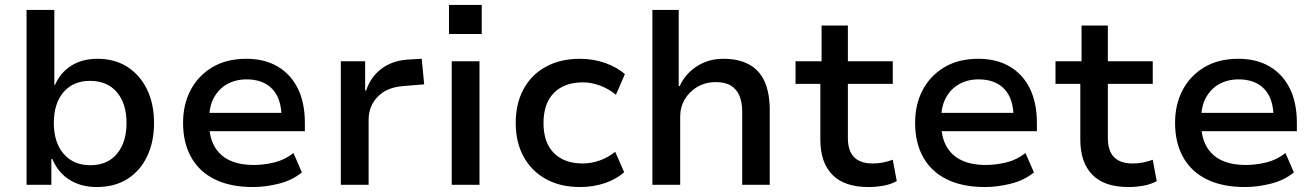

<svg xmlns="http://www.w3.org/2000/svg" viewBox="-20 -745 5306 774"><path d="M370 9Q307 9 260.5 -20Q214 -49 191 -104H187V0H87V-705H199V-403H202Q223 -452 267 -480Q311 -508 373 -508Q443 -508 494 -475Q545 -442 573 -384Q601 -326 601 -249Q601 -173 573 -114.5Q545 -56 493.5 -23.5Q442 9 370 9ZM344 -79Q413 -79 451.5 -125Q490 -171 490 -249Q490 -328 451 -373.5Q412 -419 343 -419Q275 -419 236 -373.5Q197 -328 197 -249Q197 -171 236.5 -125Q276 -79 344 -79Z M999 9Q910 9 847 -21.5Q784 -52 751 -110.5Q718 -169 718 -250Q718 -324 748.5 -382Q779 -440 836 -474Q893 -508 973 -508Q1047 -508 1100 -476.5Q1153 -445 1181 -387.5Q1209 -330 1209 -250V-216H803V-290H1132L1115 -270Q1115 -347 1078 -386Q1041 -425 974 -425Q930 -425 896 -406Q862 -387 842.5 -351.5Q823 -316 823 -264V-251Q823 -193 844.5 -155Q866 -117 906 -98.5Q946 -80 1003 -80Q1043 -80 1085 -90Q1127 -100 1163 -128L1197 -50Q1158 -18 1104 -4.5Q1050 9 999 9Z M1354 0V-498H1452V-380H1456Q1474 -435 1518 -468Q1562 -501 1626 -505L1680 -508L1690 -405L1605 -398Q1539 -393 1502.5 -355Q1466 -317 1466 -262V0Z M1790 -608V-725H1922V-608ZM1801 0V-498H1913V0Z M2318 9Q2239 9 2181 -23Q2123 -55 2091 -113Q2059 -171 2059 -249Q2059 -328 2091 -386.5Q2123 -445 2181.5 -476.5Q2240 -508 2318 -508Q2372 -508 2420 -491Q2468 -474 2499 -446L2463 -363Q2434 -387 2399 -400Q2364 -413 2330 -413Q2255 -413 2213 -370.5Q2171 -328 2171 -249Q2171 -170 2213 -128Q2255 -86 2329 -86Q2364 -86 2398.5 -98.5Q2433 -111 2460 -133L2496 -51Q2466 -23 2419 -7Q2372 9 2318 9Z M2610 0V-705H2716V-398H2720Q2743 -448 2789.5 -478Q2836 -508 2896 -508Q2957 -508 2999 -485.5Q3041 -463 3062 -417Q3083 -371 3083 -300V0H2972V-295Q2972 -332 2961 -358.5Q2950 -385 2927 -399.5Q2904 -414 2866 -414Q2824 -414 2791.5 -395Q2759 -376 2740.5 -344.5Q2722 -313 2722 -275V0Z M3481 9Q3384 9 3335.5 -40.5Q3287 -90 3287 -182V-407H3187V-498H3292V-642H3398V-498H3579V-407H3398V-189Q3398 -137 3423 -111.5Q3448 -86 3498 -86Q3520 -86 3540 -90Q3560 -94 3579 -101L3595 -15Q3572 -2 3542 3.5Q3512 9 3481 9Z M3950 9Q3861 9 3798 -21.5Q3735 -52 3702 -110.5Q3669 -169 3669 -250Q3669 -324 3699.5 -382Q3730 -440 3787 -474Q3844 -508 3924 -508Q3998 -508 4051 -476.5Q4104 -445 4132 -387.5Q4160 -330 4160 -250V-216H3754V-290H4083L4066 -270Q4066 -347 4029 -386Q3992 -425 3925 -425Q3881 -425 3847 -406Q3813 -387 3793.5 -351.5Q3774 -316 3774 -264V-251Q3774 -193 3795.5 -155Q3817 -117 3857 -98.5Q3897 -80 3954 -80Q3994 -80 4036 -90Q4078 -100 4114 -128L4148 -50Q4109 -18 4055 -4.5Q4001 9 3950 9Z M4529 9Q4432 9 4383.5 -40.5Q4335 -90 4335 -182V-407H4235V-498H4340V-642H4446V-498H4627V-407H4446V-189Q4446 -137 4471 -111.5Q4496 -86 4546 -86Q4568 -86 4588 -90Q4608 -94 4627 -101L4643 -15Q4620 -2 4590 3.5Q4560 9 4529 9Z M4998 9Q4909 9 4846 -21.5Q4783 -52 4750 -110.5Q4717 -169 4717 -250Q4717 -324 4747.5 -382Q4778 -440 4835 -474Q4892 -508 4972 -508Q5046 -508 5099 -476.5Q5152 -445 5180 -387.5Q5208 -330 5208 -250V-216H4802V-290H5131L5114 -270Q5114 -347 5077 -386Q5040 -425 4973 -425Q4929 -425 4895 -406Q4861 -387 4841.5 -351.5Q4822 -316 4822 -264V-251Q4822 -193 4843.5 -155Q4865 -117 4905 -98.5Q4945 -80 5002 -80Q5042 -80 5084 -90Q5126 -100 5162 -128L5196 -50Q5157 -18 5103 -4.5Q5049 9 4998 9Z"/></svg>

Font: Nunito Sans 7pt SemiBold
Style: Regular
Weight: 600
Designer: Vernon Adams
Foundry: Vernon Adams
Version: Version 3.101;gftools[0.9.27]